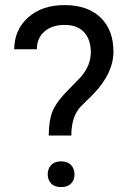

<svg xmlns="http://www.w3.org/2000/svg" viewBox="-20 -741 512 766"><path d="M174.3 -200.2Q175.3 -258.3 187.5 -292Q199.7 -325.7 237.3 -366.7L301.3 -432.6Q342.3 -479 342.3 -532.2Q342.3 -583.5 315.4 -612.5Q288.6 -641.6 237.3 -641.6Q187.5 -641.6 157.2 -615.2Q127 -588.9 127 -544.4H36.6Q37.6 -623.5 93 -672.1Q148.4 -720.7 237.3 -720.7Q329.6 -720.7 381.1 -671.1Q432.6 -621.6 432.6 -535.2Q432.6 -449.7 353.5 -366.7L300.3 -314Q264.6 -274.4 264.6 -200.2ZM170.4 -45.4Q170.4 -67.4 183.8 -82.3Q197.3 -97.2 223.6 -97.2Q250 -97.2 263.7 -82.3Q277.3 -67.4 277.3 -45.4Q277.3 -23.4 263.7 -9Q250 5.4 223.6 5.4Q197.3 5.4 183.8 -9Q170.4 -23.4 170.4 -45.4Z"/></svg>

Font: Mardoto
Style: Regular
Weight: 400
Designer: Christian Robertson, Vahan Hovhannisyan
Foundry: Google
Version: Version 1.000